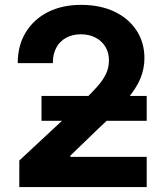

<svg xmlns="http://www.w3.org/2000/svg" viewBox="-20 -757 666 777"><path d="M58.1 0V-107.4L316.9 -348.1Q350.1 -379.9 373 -405.8Q396 -431.6 408.4 -457Q420.9 -482.4 420.9 -512.2Q420.9 -544.9 406 -568.6Q391.1 -592.3 365.7 -605.2Q340.3 -618.2 307.1 -618.2Q272.9 -618.2 247.3 -604Q221.7 -589.8 207.8 -564Q193.8 -538.1 193.8 -501.5H51.8Q51.8 -573.2 84.2 -626.2Q116.7 -679.2 174.3 -708.3Q231.9 -737.3 308.1 -737.3Q385.3 -737.3 442.9 -710Q500.5 -682.6 532.5 -633.8Q564.5 -585 564.5 -521.5Q564.5 -479.5 548.3 -439.7Q532.2 -399.9 491.9 -352.1Q451.7 -304.2 379.9 -238.3L264.6 -127V-122.1H573.7V0ZM147.9 -268.1V-368.7H573.7V-268.1Z"/></svg>

Font: Inter 16pt
Style: Bold
Weight: 700
Version: Version 4.001;git-66647c0bb